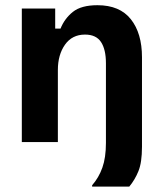

<svg xmlns="http://www.w3.org/2000/svg" viewBox="-20 -532 607 719"><path d="M464.2 166.7H325V161.7Q350 133.3 363.3 95.8Q376.7 58.3 376.7 3.3V-295Q376.7 -346.7 358.3 -374.6Q340 -402.5 298.3 -402.5Q250 -402.5 223.3 -364.6Q196.7 -326.7 196.7 -270V0H61.7V-500H186.7V-425H206.7Q221.7 -462.5 252.9 -487.5Q284.2 -512.5 345 -512.5Q428.3 -512.5 470 -460Q511.7 -407.5 511.7 -317.5V17.5Q511.7 76.7 498.3 109.2Q485 141.7 464.2 166.7Z"/></svg>

Font: Familjen Grotesk Variable
Style: Regular
Weight: 400
Designer: Anders Wikstroem, Jonas Baeckman, Matilda Gysing, Kristian Moeller
Foundry: Familjen STHLM AB
Version: Version 2.000